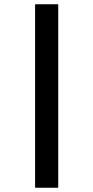

<svg xmlns="http://www.w3.org/2000/svg" viewBox="-20 -880 438 900"><path d="M253 0V-860H144.5V0Z"/></svg>

Font: Spartan SemiBold
Style: Regular
Weight: 600
Designer: Matt Bailey, Mirko Velimirovic
Foundry: Matt Bailey
Version: Version 1.003